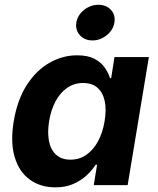

<svg xmlns="http://www.w3.org/2000/svg" viewBox="-20 -784 667 813"><path d="M214.4 9.3Q151.4 9.3 106.2 -23.4Q61 -56.2 42.2 -118.7Q23.4 -181.2 38.1 -270.5Q53.7 -362.8 94 -424.8Q134.3 -486.8 189.9 -518.3Q245.6 -549.8 306.6 -549.8Q351.6 -549.8 379.6 -535.2Q407.7 -520.5 423.3 -498Q439 -475.6 445.8 -453.1H450.7L464.8 -542.5H610.4L520.5 0H377L391.1 -86.4H384.8Q370.1 -63 346.7 -41.3Q323.2 -19.5 290.5 -5.1Q257.8 9.3 214.4 9.3ZM278.3 -107.9Q315.9 -107.9 345.5 -128.4Q375 -148.9 395 -185.5Q415 -222.2 422.9 -271Q431.2 -320.3 423.3 -356.4Q415.5 -392.6 392.6 -412.6Q369.6 -432.6 332 -432.6Q293.9 -432.6 264.4 -412.1Q234.9 -391.6 215.3 -355.2Q195.8 -318.8 188 -271Q180.2 -223.1 187.5 -186.3Q194.8 -149.4 217.8 -128.7Q240.7 -107.9 278.3 -107.9ZM371.6 -612.8Q337.9 -612.8 318.1 -635Q298.3 -657.2 303.2 -688.5Q308.6 -720.2 335.9 -741.9Q363.3 -763.7 396.5 -763.7Q430.2 -763.7 450 -741.9Q469.7 -720.2 464.4 -688.5Q459.5 -657.2 432.1 -635Q404.8 -612.8 371.6 -612.8Z"/></svg>

Font: Inter 16pt
Style: Bold Italic
Weight: 700
Italic angle: -9.3988°
Version: Version 4.001;git-66647c0bb